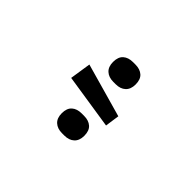

<svg xmlns="http://www.w3.org/2000/svg" viewBox="-9 -992 619 619"><g transform="rotate(-45 300.0 -682.5)"><path d="M417 -618Q395 -618 383.5 -630.5Q372 -643 372 -664V-675Q372 -696 383.5 -708.5Q395 -721 417 -721Q440 -721 451 -708.5Q462 -696 462 -675V-664Q462 -643 451 -630.5Q440 -618 417 -618ZM183 -618Q161 -618 149.5 -630.5Q138 -643 138 -664V-675Q138 -696 149.5 -708.5Q161 -721 183 -721Q206 -721 217 -708.5Q228 -696 228 -675V-664Q228 -643 217 -630.5Q206 -618 183 -618ZM357 -769 305 -585 256 -592 285 -780Z"/></g></svg>

Font: IBM Plex Sans
Style: Regular
Weight: 400
Designer: Mike Abbink, Paul van der Laan, Pieter van Rosmalen
Foundry: Bold Monday
Version: Version 3.201